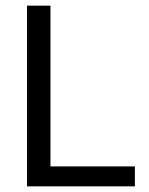

<svg xmlns="http://www.w3.org/2000/svg" viewBox="-20 -659 527 679"><path d="M158.5 0H75.5V-639H158.5ZM120 -70.5H457V0H120Z"/></svg>

Font: Anek Latin
Style: Regular
Weight: 400
Designer: Yesha Goshar
Foundry: Ek Type
Version: Version 1.003